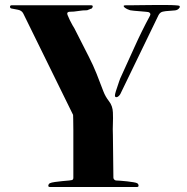

<svg xmlns="http://www.w3.org/2000/svg" viewBox="-20 -754 748 767"><path d="M343 -719 328 -713Q310 -713 292.5 -710Q275 -707 258 -707Q253 -707 250 -704Q247 -701 250.5 -692.5Q254 -684 259 -673.5Q264 -663 269.5 -653.5Q275 -644 277 -641L335 -527Q352 -494 366 -459Q380 -424 393 -389Q401 -368 415.5 -349.5Q430 -331 431 -305Q432 -282 431 -260Q430 -238 431 -215Q431 -172 432 -129.5Q433 -87 433 -44Q433 -40 436.5 -36.5Q440 -33 444 -33Q448 -33 461 -32Q474 -31 488 -29.5Q502 -28 513.5 -26Q525 -24 528 -22Q533 -19 533.5 -13Q534 -7 527 -7H180Q172 -7 173 -13Q174 -19 179 -22Q185 -25 199.5 -27Q214 -29 229 -30.5Q244 -32 256.5 -33Q269 -34 271 -37Q273 -39 273 -44Q273 -51 273 -72Q273 -93 273 -120.5Q273 -148 273 -178.5Q273 -209 273 -234.5Q273 -260 272.5 -277Q272 -294 272 -295L73 -700Q67 -712 52 -715Q37 -718 26 -720Q20 -721 20 -727Q20 -733 27 -733H343Q351 -733 350.5 -728Q350 -723 345 -719ZM461 -379Q459 -375 455 -371Q451 -367 447 -366Q443 -365 440.5 -367.5Q438 -370 440 -379Q440 -381 443 -390Q446 -399 449.5 -409.5Q453 -420 456 -429Q459 -438 460 -440Q489 -503 517.5 -566.5Q546 -630 579 -691Q584 -700 575 -705Q573 -706 562.5 -707Q552 -708 539.5 -709Q527 -710 515.5 -711Q504 -712 500 -713Q496 -714 489.5 -717Q483 -720 478.5 -723.5Q474 -727 474 -730Q474 -733 483 -733Q489 -733 507 -733Q525 -733 548 -733.5Q571 -734 596.5 -734Q622 -734 643.5 -734Q665 -734 679.5 -733Q694 -732 696 -731Q700 -728 697 -723Q691 -714 679.5 -712.5Q668 -711 655 -710.5Q642 -710 630.5 -707.5Q619 -705 613 -693Z"/></svg>

Font: SoukouMincho
Style: Regular
Weight: 400
Designer: Dr. Ken Lunde (project architect, glyph set definition & overall production); Masataka HATTORI  (production & ideograph 
Foundry: Adobe Systems Incorporated
Version: Version 1.00